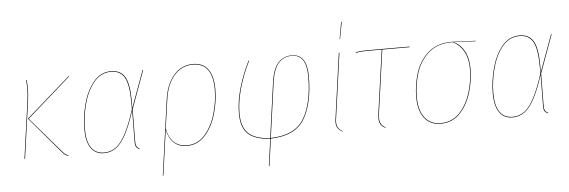

<svg xmlns="http://www.w3.org/2000/svg" viewBox="-54 -898 3763 1269"><g transform="rotate(-5 1827.0 -263.5)"><path d="M326 -25 124 -262 417 -519 420 -517 129 -261 329 -28Q342 -13 350 -7Q358 -1 371 3L369 6Q356 3 348 -3Q340 -9 326 -25ZM130 -372Q137 -421 137 -463Q137 -496 133 -517L137 -518Q141 -495 141 -462Q141 -421 134 -372L82 0H78Z M818 -315Q818 -286 817 -271L907 -517H911L819 -264L817 -61Q816 -31 822 -19.5Q828 -8 842 -2L841 2Q825 -5 818.5 -16Q812 -27 813 -60L815 -256Q783 -157 752 -99.5Q721 -42 686 -16.5Q651 9 606 9Q549 9 519 -34.5Q489 -78 489 -162Q489 -240 511 -324.5Q533 -409 580 -468Q627 -527 698 -527Q761 -527 789.5 -479.5Q818 -432 818 -315ZM493 -162Q493 -79 522 -37Q551 5 607 5Q651 5 685.5 -20.5Q720 -46 751 -105Q782 -164 814 -264V-310Q814 -428 786.5 -475.5Q759 -523 698 -523Q628 -523 582 -465Q536 -407 514.5 -323Q493 -239 493 -162Z M1375 -349Q1375 -268 1351 -185Q1327 -102 1277.5 -46.5Q1228 9 1155 9Q1103 9 1069.5 -22.5Q1036 -54 1025 -110L983 190L979 192L1049 -310Q1063 -409 1114 -468Q1165 -527 1242 -527Q1308 -527 1341.5 -481Q1375 -435 1375 -349ZM1371 -349Q1371 -434 1338.5 -478.5Q1306 -523 1241 -523Q1166 -523 1116 -465Q1066 -407 1053 -310L1026 -119Q1036 -59 1069.5 -27Q1103 5 1155 5Q1227 5 1275.5 -50Q1324 -105 1347.5 -187Q1371 -269 1371 -349Z M1998 -379Q1998 -203 1937 -99Q1876 5 1712 9L1687 189L1683 190L1708 9Q1609 5 1562.5 -38Q1516 -81 1516 -174Q1516 -253 1541.5 -342Q1567 -431 1610 -517H1614Q1570 -429 1545 -340Q1520 -251 1520 -175Q1520 -83 1565.5 -41Q1611 1 1708 5L1759 -362Q1771 -448 1806 -487.5Q1841 -527 1897 -527Q1998 -527 1998 -379ZM1763 -362 1712 5Q1874 1 1934 -101.5Q1994 -204 1994 -379Q1994 -524 1897 -524Q1842 -524 1808.5 -485.5Q1775 -447 1763 -362Z M2154 -92Q2151 -76 2151 -62Q2151 -40 2160 -25Q2169 -10 2189 1L2188 4Q2166 -8 2156.5 -23Q2147 -38 2147 -62Q2147 -76 2150 -92L2209 -517H2213ZM2246 -719 2225 -606H2222L2242 -719Z M2438 -92Q2436 -70 2436 -63Q2436 -40 2445 -25Q2454 -10 2474 1L2472 4Q2450 -8 2441 -22.5Q2432 -37 2432 -62Q2432 -70 2434 -92L2493 -513H2399Q2344 -513 2320 -505V-509Q2343 -517 2400 -517H2678V-513H2497Z M2693 -180Q2693 -258 2716 -335.5Q2739 -413 2798.5 -468.5Q2858 -524 2960 -524Q2970 -524 3117 -517L3116 -514L2972 -521Q3017 -499 3042 -452Q3067 -405 3067 -336Q3067 -260 3043.5 -180.5Q3020 -101 2969 -46Q2918 9 2839 9Q2769 9 2731 -41Q2693 -91 2693 -180ZM3063 -336Q3063 -405 3037.5 -451Q3012 -497 2966 -521H2960Q2859 -521 2800.5 -466Q2742 -411 2719.5 -334Q2697 -257 2697 -180Q2697 -93 2734 -44Q2771 5 2839 5Q2917 5 2967 -49.5Q3017 -104 3040 -182.5Q3063 -261 3063 -336Z M3528 -315Q3528 -286 3527 -271L3617 -517H3621L3529 -264L3527 -61Q3526 -31 3532 -19.5Q3538 -8 3552 -2L3551 2Q3535 -5 3528.5 -16Q3522 -27 3523 -60L3525 -256Q3493 -157 3462 -99.5Q3431 -42 3396 -16.5Q3361 9 3316 9Q3259 9 3229 -34.5Q3199 -78 3199 -162Q3199 -240 3221 -324.5Q3243 -409 3290 -468Q3337 -527 3408 -527Q3471 -527 3499.5 -479.5Q3528 -432 3528 -315ZM3203 -162Q3203 -79 3232 -37Q3261 5 3317 5Q3361 5 3395.5 -20.5Q3430 -46 3461 -105Q3492 -164 3524 -264V-310Q3524 -428 3496.5 -475.5Q3469 -523 3408 -523Q3338 -523 3292 -465Q3246 -407 3224.5 -323Q3203 -239 3203 -162Z"/></g></svg>

Font: Fira Sans Condensed Four
Style: Italic
Weight: 100
Width: 3
Italic angle: -8°
Designer: bBox Type GmbH & Carrois Corporate GbR & Edenspiekermann AG
Foundry: bBox Type GmbH & Carrois Corporate GbR & Edenspiekermann AG
Version: Version 4.301